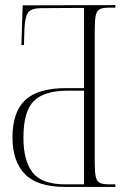

<svg xmlns="http://www.w3.org/2000/svg" viewBox="-20 -734 512 754"><path d="M235 0Q127 0 78 -50Q29 -100 29 -194Q29 -294 79 -341Q129 -388 241 -388H310V-703L143 -702Q104 -702 91 -685.5Q78 -669 76 -620L74 -557H64L69 -713L433 -714V-704H409Q384 -704 372 -698Q360 -692 356 -673Q352 -654 352 -616V-95Q352 -59 356 -40.5Q360 -22 372 -16Q384 -10 408 -10H433V0ZM237 -10H310V-378H247Q154 -378 113 -337.5Q72 -297 72 -193Q72 -103 108 -56.5Q144 -10 237 -10Z"/></svg>

Font: Noto Serif Display Condensed ExtraLight
Style: Regular
Weight: 200
Width: 3
Designer: Monotype Design Team
Foundry: Monotype Imaging Inc.
Version: Version 2.009